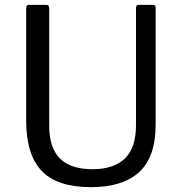

<svg xmlns="http://www.w3.org/2000/svg" viewBox="-20 -762 749 792"><path d="M622 -247Q622 -115 554.5 -52.5Q487 10 355 10Q216 10 152 -57Q88 -124 88 -264V-728Q88 -742 99 -742H171Q183 -742 183 -729V-243Q183 -152 227.5 -108Q272 -64 361 -64Q450 -64 495.5 -108.5Q541 -153 541 -246V-729Q541 -742 552 -742H611Q622 -742 622 -730Z"/></svg>

Font: Libre Franklin
Style: Regular
Weight: 400
Designer: Pablo Impallari, Rodrigo Fuenzalida
Foundry: Impallari Type
Version: Version 1.001; ttfautohint (v1.4.1)